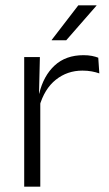

<svg xmlns="http://www.w3.org/2000/svg" viewBox="-20 -702 409 722"><path d="M128 -301.5 112.5 -348 127.5 -350Q143.5 -417 185.5 -455.8Q227.5 -494.5 294 -494.5Q311.5 -494.5 325.5 -491.8Q339.5 -489 349.5 -485L353.5 -426Q341 -430.5 325 -433.5Q309 -436.5 290 -436.5Q233 -436.5 190 -402.2Q147 -368 128 -301.5ZM71 0V-487.5H130L126.5 -341L131.5 -336V0ZM274.5 -682H343V-681L229 -550.5H174.5V-552Z"/></svg>

Font: Anek Latin Light
Style: Regular
Weight: 300
Designer: Yesha Goshar
Foundry: Ek Type
Version: Version 1.003